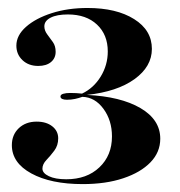

<svg xmlns="http://www.w3.org/2000/svg" viewBox="-20 -716 452 481"><path d="M187.1 -254.8Q107.3 -254.8 58.5 -281.5Q9.7 -308.1 9.7 -352.4Q9.7 -378.2 27 -394.8Q44.4 -411.3 71.8 -411.3Q96 -411.3 110.9 -399.6Q125.8 -387.9 125.8 -369.4Q125.8 -351.6 116.1 -338.7Q106.5 -325.8 96.4 -315.3Q86.3 -304.8 86.3 -293.5Q86.3 -282.3 102.4 -274.6Q118.5 -266.9 146 -266.9Q197.6 -266.9 229 -296.8Q260.5 -326.6 260.5 -374.2Q260.5 -414.5 239.1 -443.5Q217.7 -472.6 186.3 -473.4Q177.4 -470.2 167.7 -468.1Q158.1 -466.1 147.6 -466.1Q140.3 -466.1 135.9 -468.1Q131.5 -470.2 131.5 -474.2Q131.5 -479 138.3 -481Q145.2 -483.1 155.6 -483.1Q163.7 -483.1 171 -482.7Q178.2 -482.3 185.5 -481.5Q214.5 -495.2 232.3 -524.2Q250 -553.2 250 -587.1Q250 -629 223 -654.4Q196 -679.8 150 -679.8Q122.6 -679.8 106.9 -671.8Q91.1 -663.7 91.1 -650Q91.1 -639.5 98.4 -629.8Q105.6 -620.2 112.5 -610.5Q119.4 -600.8 119.4 -586.3Q119.4 -570.2 107.7 -560.5Q96 -550.8 75.8 -550.8Q51.6 -550.8 36.3 -565.3Q21 -579.8 21 -601.6Q21 -627.4 45.2 -648.8Q69.4 -670.2 109.7 -683.1Q150 -696 199.2 -696Q271.8 -696 316.1 -668.1Q360.5 -640.3 360.5 -593.5Q360.5 -549.2 316.9 -517.7Q273.4 -486.3 197.6 -478.2Q282.3 -474.2 331.9 -445.2Q381.5 -416.1 381.5 -368.5Q381.5 -334.7 356.9 -309.3Q332.3 -283.9 288.7 -269.4Q245.2 -254.8 187.1 -254.8Z"/></svg>

Font: Playfair 144pt SemiExpanded ExtraBold
Style: Regular
Weight: 800
Width: 6
Designer: Claus Eggers Sørensen
Foundry: Claus Eggers Sørensen
Version: Version 2.203